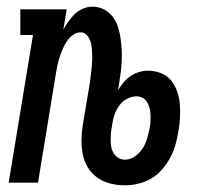

<svg xmlns="http://www.w3.org/2000/svg" viewBox="-20 -548 640 576"><path d="M355 8Q332 8 310.5 2.5Q289 -3 271.5 -15.5Q254 -28 243 -46.5Q232 -65 228 -86.5Q224 -108 224.5 -131Q225 -154 229 -177L250 -302Q251 -312 252.5 -323Q254 -334 255 -344.5Q256 -355 256.5 -365.5Q257 -376 256.5 -386.5Q256 -397 255 -407Q254 -417 250.5 -426.5Q247 -436 239.5 -443.5Q232 -451 222 -451Q209 -451 198.5 -443Q188 -435 180.5 -424Q173 -413 168 -401Q163 -389 159 -377Q155 -365 152.5 -353Q150 -341 148 -329L94 0H6L79 -443H41V-520H180L170 -459Q177 -472 185.5 -484Q194 -496 205 -506.5Q216 -517 230 -522.5Q244 -528 257 -528Q276 -528 291.5 -520Q307 -512 317.5 -498.5Q328 -485 333.5 -468.5Q339 -452 341.5 -434.5Q344 -417 345 -399Q346 -381 345 -362.5Q344 -344 341.5 -325.5Q339 -307 336 -289L334 -278Q342 -290 351 -301Q360 -312 372 -320Q384 -328 397.5 -332Q411 -336 424 -336Q444 -336 463 -328.5Q482 -321 493.5 -306.5Q505 -292 511.5 -273.5Q518 -255 519.5 -235Q521 -215 520 -195Q519 -175 515 -154Q512 -134 506.5 -114Q501 -94 491 -75.5Q481 -57 467 -40.5Q453 -24 434.5 -13Q416 -2 395.5 3Q375 8 355 8ZM355 -69Q371 -69 385 -79Q399 -89 408 -103Q417 -117 421.5 -133Q426 -149 429 -164Q431 -174 431.5 -184.5Q432 -195 431.5 -205Q431 -215 428.5 -224.5Q426 -234 421 -242Q416 -250 407.5 -254.5Q399 -259 389 -259Q375 -259 361 -251.5Q347 -244 338 -231.5Q329 -219 324 -205Q319 -191 317 -177L315 -164Q313 -154 312.5 -144Q312 -134 312 -123.5Q312 -113 314.5 -103.5Q317 -94 322.5 -86Q328 -78 336.5 -73.5Q345 -69 355 -69Z"/></svg>

Font: Iosevka HT Medium Extended
Style: Italic
Weight: 500
Width: 7
Italic angle: -9°
Monospace: yes
Designer: Belleve Invis
Foundry: Belleve Invis
Version: Version 32.3.0; ttfautohint (v1.8.4)